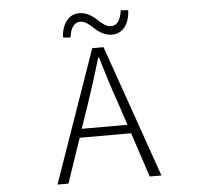

<svg xmlns="http://www.w3.org/2000/svg" viewBox="-60 -989 1120 1053"><g transform="rotate(-5 500.0 -463.0)"><path d="M642.6 -921.9 683.6 -918.9Q681.6 -862.3 654.8 -827.6Q627.9 -793 584 -793Q555.7 -793 530.3 -806.6Q504.9 -820.3 489.7 -835.9Q474.6 -851.6 454.6 -865.2Q434.6 -878.9 415 -878.9Q390.6 -878.9 375 -856.9Q359.4 -835 355.5 -796.9L314.5 -800.8Q316.4 -855.5 343.3 -890.6Q370.1 -925.8 414.1 -925.8Q442.4 -925.8 467.8 -912.1Q493.2 -898.4 508.3 -882.8Q523.4 -867.2 543.5 -853.5Q563.5 -839.8 583 -839.8Q631.8 -839.8 642.6 -921.9ZM373 -293H625L581.1 -424.8Q548.8 -514.6 501 -674.8H497.1Q460 -547.9 418 -424.8ZM721.7 0 640.6 -245.1H357.4L274.4 0H213.9L468.8 -728.5H531.2L786.1 0Z"/></g></svg>

Font: GenEi Gothic M Light
Style: Regular
Weight: 300
Designer: o_tamon (Modified); [Source Han Sans]
Ryoko NISHIZUKA  (kana & ideographs); Paul D. Hunt (Latin, Greek & Cyrillic); Wenl
Version: Version 1.1a;Original Version 1.004